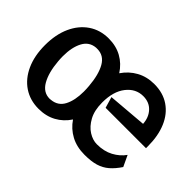

<svg xmlns="http://www.w3.org/2000/svg" viewBox="-98 -836 1116 1116"><g transform="rotate(45 460.0 -278.0)"><path d="M864 -98Q838 -59 810 -35Q782 -11 745.5 0Q709 11 654 11Q590 11 541.5 -15Q493 -41 462 -87Q431 -40 384 -14.5Q337 11 276 11Q206 11 153 -24.5Q100 -60 70.5 -125Q41 -190 41 -277Q41 -365 70.5 -430Q100 -495 153 -531Q206 -567 276 -567Q337 -567 384 -541Q431 -515 462 -467Q494 -514 542 -540.5Q590 -567 651 -567Q723 -567 774.5 -532Q826 -497 853 -433.5Q880 -370 880 -284V-269H548L528 -337L768 -357Q765 -407 735 -439.5Q705 -472 655 -472Q594 -472 553 -420Q512 -368 512 -277Q512 -212 535.5 -169Q559 -126 593.5 -104.5Q628 -83 662 -83Q720 -83 763 -106Q806 -129 832 -166ZM262 -477Q210 -473 185 -426Q160 -379 160 -305Q160 -295 160.5 -285Q161 -275 162 -264Q169 -179 198.5 -127.5Q228 -76 280 -76Q283 -76 285.5 -76.5Q288 -77 291 -77Q344 -82 368 -128Q392 -174 392 -246Q392 -257 391.5 -268Q391 -279 390 -290Q383 -377 354.5 -427Q326 -477 272 -477Z"/></g></svg>

Font: RocknRoll One
Style: Regular
Weight: 400
Designer: Fontworks Inc.
Foundry: Fontworks Inc.
Version: Version 1.100